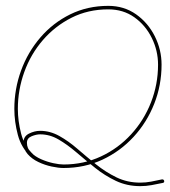

<svg xmlns="http://www.w3.org/2000/svg" viewBox="-20 -568 581 656"><path d="M95 -32Q90 -27 86 -32Q53 -62 41 -107Q29 -152 29 -196Q29 -264 52 -327Q75 -390 118 -440Q161 -490 220 -519Q279 -548 350 -548Q404 -548 445 -519Q486 -490 509 -444Q532 -398 532 -347Q532 -277 507 -213.5Q482 -150 436.5 -100.5Q391 -51 330 -22.5Q269 6 197 6Q180 6 156.5 1Q133 -4 111 -14.5Q89 -25 74.5 -41.5Q60 -58 60 -80Q60 -102 79 -111.5Q98 -121 117 -121Q151 -121 182.5 -103.5Q214 -86 244.5 -59.5Q275 -33 308 -6.5Q341 20 378 38Q415 56 459 56Q478 56 496.5 52.5Q515 49 533 45Q539 44 541 50Q542 56 536 57Q517 61 498 64.5Q479 68 459 68Q414 68 376 50Q338 32 305 5.5Q272 -21 241 -47.5Q210 -74 180 -91.5Q150 -109 117 -109Q104 -109 88 -102.5Q72 -96 72 -80Q72 -61 86 -47Q100 -33 120.5 -24Q141 -15 162 -10.5Q183 -6 197 -6Q266 -6 325 -33.5Q384 -61 428 -109Q472 -157 496 -218.5Q520 -280 520 -347Q520 -395 498.5 -438.5Q477 -482 439 -509Q401 -536 350 -536Q281 -536 224.5 -507.5Q168 -479 126.5 -431Q85 -383 63 -322Q41 -261 41 -196Q41 -155 52 -112Q63 -69 94 -40Q99 -36 95 -32Z"/></svg>

Font: FRB American Cursive Guidelines Thin
Style: Italic
Weight: 100
Italic angle: -25°
Version: Version 2.0;Modular Font Editor K font №1